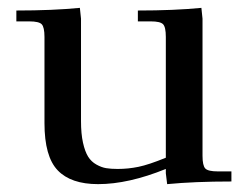

<svg xmlns="http://www.w3.org/2000/svg" viewBox="-20 -466 633 493"><path d="M22 -411.1V-439Q115.2 -439 185.1 -445.8L188 -418V-154.8Q188 -122.6 193.1 -99.6Q198.2 -76.7 206.3 -63.7Q214.4 -50.8 227.5 -43.5Q240.7 -36.1 252.7 -34.2Q264.6 -32.2 282.2 -32.2Q309.1 -32.2 335.4 -37.6Q361.8 -43 405.8 -61V-371.1Q405.8 -396.5 398.7 -403.8Q391.6 -411.1 367.2 -411.1H334V-439Q427.2 -439 497.1 -445.8L500 -418V-65.9Q500 -41 507.1 -33.4Q514.2 -25.9 539.1 -25.9H574.2V0Q479.5 0 409.2 6.8L405.8 -21V-32.2Q309.6 6.8 231.9 6.8Q162.1 6.8 128.2 -28.6Q94.2 -64 94.2 -149.9V-371.1Q94.2 -396 87.2 -403.6Q80.1 -411.1 55.2 -411.1Z"/></svg>

Font: Dihjauti S
Style: Bold
Weight: 700
Designer: T. Christopher White
Version: Version 3.0.0